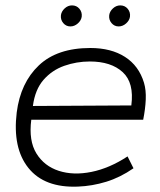

<svg xmlns="http://www.w3.org/2000/svg" viewBox="-20 -681 594 712"><path d="M511 -237H96Q86 -159 115 -112Q144 -65 198 -47.5Q252 -30 319 -43.5Q386 -57 453 -101L475 -57Q426 -23 374 -7Q322 9 269 11Q145 16 85.5 -58Q26 -132 42 -264Q56 -374 124 -438.5Q192 -503 315 -503Q392 -503 443.5 -470Q495 -437 514 -374Q522 -347 520.5 -312Q519 -277 511 -237ZM313 -453Q264 -453 218.5 -437Q173 -421 141.5 -385Q110 -349 102 -288L467 -290Q478 -374 435 -413.5Q392 -453 313 -453ZM241 -583Q225 -583 214.5 -595.5Q204 -608 206 -625Q208 -639 220 -650Q232 -661 247 -661Q264 -661 274.5 -648.5Q285 -636 283 -619Q281 -605 268.5 -594Q256 -583 241 -583ZM420 -583Q404 -583 393.5 -595.5Q383 -608 385 -625Q387 -639 399 -650Q411 -661 426 -661Q443 -661 453.5 -648.5Q464 -636 462 -619Q460 -605 447.5 -594Q435 -583 420 -583Z"/></svg>

Font: Kulim Park ExtraLight
Style: Italic
Weight: 275
Italic angle: -8°
Designer: Noponies / Dale Sattler
Foundry: Noponies
Version: Version 1.000; ttfautohint (v1.8.3)